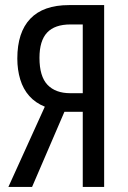

<svg xmlns="http://www.w3.org/2000/svg" viewBox="-20 -734 502 754"><path d="M13 0 156 -315Q119 -330 95 -357Q71 -384 59.5 -422Q48 -460 48 -504Q48 -607 99 -660.5Q150 -714 251 -714H389V0H305V-295H233L106 0ZM256 -368H305V-638H257Q195 -638 165 -606Q135 -574 135 -507Q135 -434 166.5 -401Q198 -368 256 -368Z"/></svg>

Font: Noto Sans ExtraCondensed
Style: Regular
Weight: 400
Width: 2
Designer: Monotype Design Team
Foundry: Monotype Imaging Inc.
Version: Version 2.013